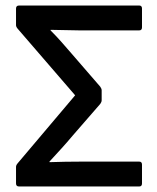

<svg xmlns="http://www.w3.org/2000/svg" viewBox="-20 -675 568 695"><path d="M49 0Q38 0 38 -11V-71Q38 -77 44 -84L252 -330L44 -571Q38 -578 38 -584V-644Q38 -655 49 -655H484Q494 -655 494 -644V-576Q494 -565 484 -565H267Q242 -565 215 -566Q188 -567 163 -567V-565Q184 -544 202.5 -523Q221 -502 240 -480L343 -361Q348 -354 348 -348V-312Q348 -306 343 -299L243 -184Q223 -160 202 -137Q181 -114 159 -90V-88Q187 -89 216.5 -89.5Q246 -90 274 -90H484Q494 -90 494 -79V-11Q494 0 484 0Z"/></svg>

Font: Sofia Sans SemiBold
Style: Regular
Weight: 600
Designer: Botio Nikoltchev, Ani Petrova
Foundry: lettersoup
Version: Version 4.101; ttfautohint (v1.8.4.7-5d5b)